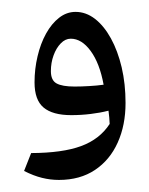

<svg xmlns="http://www.w3.org/2000/svg" viewBox="-20 -963 251 323"><path d="M79.1 -660.3Q64.7 -660.3 50.7 -663.8Q36.7 -667.2 20.5 -675.4L32.4 -705.5Q85 -705.7 116.3 -717.2Q147.7 -728.7 164.5 -754.5Q164.3 -760.4 163.8 -765.5Q163.3 -770.7 162.5 -776.8Q148.6 -773.2 132.6 -771.3Q116.6 -769.3 99.8 -769.3Q68.6 -769.3 53.3 -782.1Q38.1 -794.9 38.1 -824.4Q38.1 -847.1 43.2 -868.4Q48.2 -889.7 57.5 -906.5Q66.8 -923.3 79.4 -933.1Q92 -943 107.2 -943Q124.6 -943 139.9 -931.2Q155.1 -919.3 166.6 -898.4Q178.1 -877.5 184.7 -849.7Q191.2 -821.9 191.2 -789.8Q191.2 -752.3 178 -723.1Q164.9 -693.9 139.8 -677.1Q114.7 -660.3 79.1 -660.3ZM154.3 -820.5Q147.7 -856.6 132.5 -877.3Q117.4 -897.9 99 -897.9Q89.8 -897.9 82.2 -890Q74.6 -882.2 70.1 -869.8Q65.6 -857.4 65.6 -843.4Q65.6 -827.9 75.1 -822.7Q84.6 -817.4 105.5 -817.4Q117 -817.4 130 -818.2Q143 -818.9 154.3 -820.5Z"/></svg>

Font: Pinar DS1 SemiBold
Style: Regular
Weight: 600
Designer: Amin Abedi
Version: Version 3.000